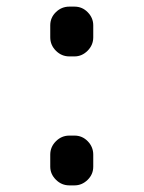

<svg xmlns="http://www.w3.org/2000/svg" viewBox="-20 -560 434 580"><path d="M189.5 -389.6Q166 -389.6 148.9 -406.7Q131.8 -423.8 131.8 -447.3V-483.4Q131.8 -506.8 148.9 -523.4Q166 -540 189.5 -540H205.1Q228.5 -540 245.1 -522.9Q261.7 -505.9 261.7 -483.4V-447.3Q261.7 -423.8 244.6 -406.7Q227.5 -389.6 205.1 -389.6ZM189.5 0Q166 0 148.9 -17.1Q131.8 -34.2 131.8 -56.6V-92.8Q131.8 -116.2 148.9 -133.3Q166 -150.4 189.5 -150.4H205.1Q228.5 -150.4 245.1 -133.3Q261.7 -116.2 261.7 -92.8V-56.6Q261.7 -33.2 244.6 -16.6Q227.5 0 205.1 0Z"/></svg>

Font: Rounded Mgen+ 2p medium
Style: Regular
Weight: 500
Designer: [Source Han Sans]
Ryoko NISHIZUKA  (kana & ideographs); Paul D. Hunt (Latin, Greek & Cyrillic); Wenlong ZHANG  (bopomofo
Version: Version 1.059.20150602